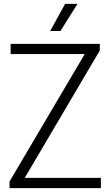

<svg xmlns="http://www.w3.org/2000/svg" viewBox="-20 -965 567 985"><path d="M107 -52.5H497.5V0H29V-34L414.5 -687.5H34.5V-740H492V-706ZM237.5 -806 314 -945H377.5L290 -806Z"/></svg>

Font: Encode Sans Semi Condensed Light
Style: Regular
Weight: 300
Width: 4
Designer: Multiple Designers
Foundry: Impallari Type
Version: Version 2.000